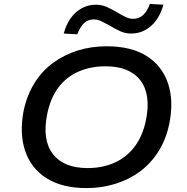

<svg xmlns="http://www.w3.org/2000/svg" viewBox="-20 -950 951 979"><path d="M421 9Q298 9 218.5 -40.5Q139 -90 108.5 -180Q78 -270 101 -388Q119 -469 158 -530Q197 -591 253.5 -631.5Q310 -672 378 -693Q446 -714 524 -714Q649 -714 727.5 -664.5Q806 -615 836.5 -525.5Q867 -436 843 -318Q826 -237 786.5 -175.5Q747 -114 691 -73.5Q635 -33 566 -12Q497 9 421 9ZM427 -93Q502 -93 563 -120Q624 -147 665.5 -201Q707 -255 724 -336Q751 -468 696 -540Q641 -612 518 -612Q443 -612 381.5 -585.5Q320 -559 279 -505.5Q238 -452 221 -370Q194 -238 249 -165.5Q304 -93 427 -93ZM374 -775 305 -779Q317 -825 340.5 -857.5Q364 -890 397 -908Q430 -926 469 -926Q499 -926 526.5 -913.5Q554 -901 577 -887Q599 -874 619 -864Q639 -854 659 -854Q689 -854 710 -873.5Q731 -893 744 -930L813 -926Q795 -858 751 -818.5Q707 -779 649 -779Q618 -779 591.5 -791.5Q565 -804 540 -819Q518 -831 498.5 -841Q479 -851 458 -851Q428 -851 408 -831.5Q388 -812 374 -775Z"/></svg>

Font: Nunito Sans 7pt SemiExpanded SemiBold
Style: Italic
Weight: 600
Width: 6
Italic angle: -9°
Designer: Vernon Adams
Foundry: Vernon Adams
Version: Version 3.101;gftools[0.9.27]